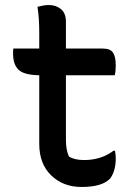

<svg xmlns="http://www.w3.org/2000/svg" viewBox="-20 -727 540 763"><path d="M437 -128Q440 -113 440 -98Q440 -48 418 -18Q387 16 304 16Q231 16 183.5 -30Q136 -76 136 -155V-428Q75 -429 53.5 -450Q32 -471 32 -514Q32 -519 32 -524.5Q32 -530 33 -534H136V-597Q136 -623 134.5 -648.5Q133 -674 129 -700Q140 -703 151.5 -705Q163 -707 175 -707Q202 -707 222 -691Q242 -675 242 -640V-534H389Q418 -534 429 -518Q440 -502 440 -467Q440 -457 439 -446.5Q438 -436 436 -428H242V-170Q242 -131 254 -105Q276 -91 314 -91Q382 -91 431 -128Z"/></svg>

Font: Recursive Sn Csl St Med
Style: Regular
Weight: 500
Version: Version 1.079;hotconv 1.0.112;makeotfexe 2.5.65598; ttfautoh